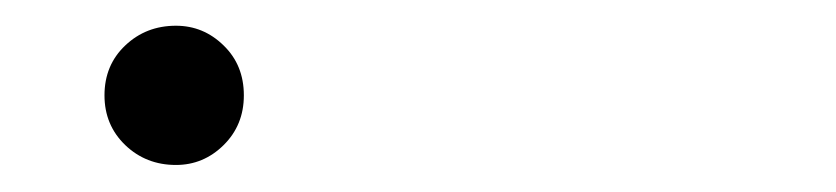

<svg xmlns="http://www.w3.org/2000/svg" viewBox="-20 -388 640 147"><path d="M114.7 -261.7Q91.8 -261.7 75.9 -276.9Q60 -292.2 60 -315Q60 -338.2 75.9 -353.2Q91.8 -368.3 114.7 -368.3Q135.8 -368.3 151.2 -353.2Q166.7 -338.2 166.7 -315Q166.7 -292.2 151.2 -276.9Q135.8 -261.7 114.7 -261.7Z"/></svg>

Font: Manrope Variable Light
Style: Regular
Weight: 200
Designer: Mikhail Sharanda
Foundry: Mikhail Sharanda
Version: Version 4.505